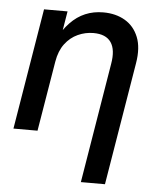

<svg xmlns="http://www.w3.org/2000/svg" viewBox="-53 -577 674 826"><g transform="rotate(5 284.5 -164.0)"><path d="M172.4 -302.7 122.1 0H18.1L104.5 -522.5H206.1L184.6 -393.1L163.6 -394Q188.5 -440.9 217.8 -471.4Q247.1 -502 282.5 -516.8Q317.9 -531.7 359.9 -531.7Q414.1 -531.7 453.9 -508.3Q493.7 -484.9 512 -439.2Q530.3 -393.6 519 -326.2L431.2 204.1H327.1L412.6 -314Q423.3 -375.5 401.4 -407.5Q379.4 -439.5 325.7 -439.5Q290.5 -439.5 258.3 -424.8Q226.1 -410.2 203.1 -379.9Q180.2 -349.6 172.4 -302.7Z"/></g></svg>

Font: Inter 28pt Medium
Style: Italic
Weight: 500
Italic angle: -9.3988°
Designer: Rasmus Andersson
Foundry: rsms
Version: Version 4.001;git-66647c0bb